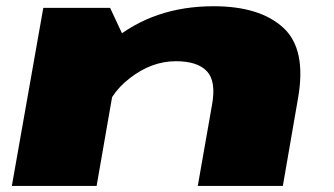

<svg xmlns="http://www.w3.org/2000/svg" viewBox="-20 -612 1100 632"><path d="M19 0H298L384.5 -496L342.5 -586H122.5ZM631 0H911L961 -288.5Q989.5 -450.5 912.2 -521Q835 -591.5 683 -591.5Q486 -591.5 349.2 -477.8Q212.5 -364 201 -302.5L321 -220.5Q335 -298.5 407 -354.5Q479 -410.5 559 -410.5Q630 -410.5 661 -377.5Q692 -344.5 678 -267.5Z"/></svg>

Font: Anybody ExtraExpanded Black
Style: Italic
Weight: 900
Width: 8
Italic angle: -10°
Version: Version 1.113;gftools[0.9.25]